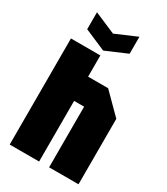

<svg xmlns="http://www.w3.org/2000/svg" viewBox="-219 -1000 955 1097"><g transform="rotate(30 259.0 -452.0)"><path d="M32 0V-700H226V-560H358L486 -432V0H292V-400H226V0ZM366 -904V-792L226 -732L86 -792V-904L226 -844Z"/></g></svg>

Font: Tektur Condensed ExtraBold
Style: Regular
Weight: 800
Width: 3
Designer: Adam Jagosz
Foundry: Adam Jagosz
Version: Version 1.005;gftools[0.9.30]